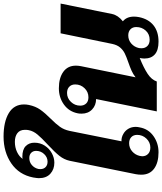

<svg xmlns="http://www.w3.org/2000/svg" viewBox="66 -988 931 1104"><g transform="rotate(-90 532.0 -435.5)"><path d="M80 -89Q80 -105 83 -121L160 -501Q167 -533 188.5 -560Q210 -587 253 -627Q291 -662 311 -686Q331 -710 336 -736Q338 -744 338 -758Q338 -787 319 -801.5Q300 -816 269 -816Q237 -816 210.5 -803.5Q184 -791 171 -771Q177 -773 183 -773Q225 -773 244.5 -753.5Q264 -734 264 -704Q264 -670 247 -644Q230 -618 203.5 -603.5Q177 -589 149 -589Q111 -589 85.5 -612Q60 -635 60 -678Q60 -687 64 -711Q80 -792 145 -836.5Q210 -881 299 -881Q384 -881 434 -851Q484 -821 484 -763Q484 -750 481 -735Q473 -697 454 -670Q435 -643 402 -610Q372 -580 355.5 -557Q339 -534 332 -502L272 -203Q295 -204 315 -192Q333 -182 344 -163.5Q355 -145 355 -121Q355 -110 352 -98Q343 -48 302 -19Q261 10 209 10Q149 10 114.5 -15.5Q80 -41 80 -89ZM217 -694Q217 -711 206 -722Q195 -733 176 -733Q152 -733 135 -718Q118 -703 113 -681Q112 -677 112 -670Q112 -651 123.5 -639.5Q135 -628 155 -628Q180 -628 198.5 -647.5Q217 -667 217 -694ZM309 -113Q309 -134 296 -146.5Q283 -159 261 -159Q234 -159 214 -141.5Q194 -124 188 -98Q186 -88 186 -84Q186 -63 199.5 -50Q213 -37 236 -37Q266 -37 287.5 -59.5Q309 -82 309 -113Z M962 -195Q989 -173 989 -131Q989 -117 986 -102Q975 -48 939 -19Q903 10 845 10Q796 10 772 -11Q748 -32 748 -71Q748 -83 751 -98Q694 -75 660 -52.5Q626 -30 616 0H444L515 -349Q479 -349 455 -372Q431 -395 431 -432Q431 -447 433 -455Q443 -505 483.5 -534Q524 -563 577 -563Q636 -563 671.5 -537.5Q707 -512 707 -465Q707 -451 704 -436L640 -122Q658 -136 678 -145Q698 -154 727 -164Q759 -175 778 -184.5Q797 -194 811.5 -211Q826 -228 832 -256L893 -553H1064L1004 -257Q997 -223 962 -195ZM550 -516Q520 -516 498.5 -493.5Q477 -471 477 -440Q477 -419 489.5 -406Q502 -393 525 -393Q556 -393 577.5 -415.5Q599 -438 599 -469Q599 -490 586 -503Q573 -516 550 -516ZM881 -164Q854 -164 834 -146.5Q814 -129 808 -102Q807 -97 807 -88Q807 -67 820 -54Q833 -41 856 -41Q888 -41 908.5 -63.5Q929 -86 929 -118Q929 -139 916 -151.5Q903 -164 881 -164Z"/></g></svg>

Font: Taviraj
Style: Bold Italic
Weight: 700
Italic angle: -12°
Designer: Katatrad Team
Foundry: CadsonDemak
Version: Version 1.001